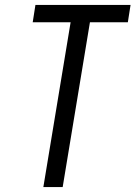

<svg xmlns="http://www.w3.org/2000/svg" viewBox="-20 -755 547 775"><path d="M155 0 265 -665H112L123 -735H507L496 -665H343L233 0Z"/></svg>

Font: Iosevka Fixed
Style: Italic
Weight: 400
Italic angle: -9°
Monospace: yes
Designer: Belleve Invis
Foundry: Belleve Invis
Version: Version 33.2.4